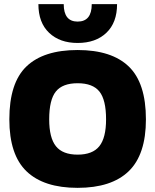

<svg xmlns="http://www.w3.org/2000/svg" viewBox="-20 -895 748 925"><path d="M165 -875H287Q287 -791 354 -791Q422 -791 422 -875H544Q544 -786 492.5 -737Q441 -688 354 -688Q268 -688 216.5 -737Q165 -786 165 -875ZM25 -320Q25 -496 107.5 -575Q190 -654 354 -654Q518 -654 600.5 -574.5Q683 -495 683 -320Q683 -150 600 -70Q517 10 354 10Q191 10 108 -69.5Q25 -149 25 -320ZM491 -320Q491 -414 459 -454Q427 -494 354 -494Q281 -494 249 -454Q217 -414 217 -320Q217 -231 249.5 -190.5Q282 -150 354 -150Q426 -150 458.5 -190.5Q491 -231 491 -320Z"/></svg>

Font: Kanit Bold
Style: Regular
Weight: 700
Designer: Katatrad Team
Foundry: CadsonDemak
Version: Version 1.000